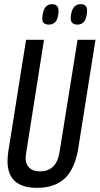

<svg xmlns="http://www.w3.org/2000/svg" viewBox="-20 -891 478 921"><path d="M157 10Q16 10 16 -119Q16 -131 17 -140.5Q18 -150 20 -165L105 -700H191L105 -154Q98 -114 116 -91.5Q134 -69 172 -69Q252 -69 266 -164L352 -700H438L355 -177Q339 -81 291 -35.5Q243 10 157 10ZM351 -773Q335 -773 326 -782Q317 -791 320 -816Q324 -845 336 -858Q348 -871 367 -871Q384 -871 392 -861.5Q400 -852 397 -826Q393 -797 381.5 -785Q370 -773 351 -773ZM214 -773Q197 -773 188.5 -782Q180 -791 184 -815Q190 -871 229 -871Q246 -871 254.5 -861.5Q263 -852 260 -826Q257 -797 245 -785Q233 -773 214 -773Z"/></svg>

Font: Georama Condensed Medium
Style: Italic
Weight: 500
Width: 3
Italic angle: -9°
Designer: Jean-Baptiste Levee
Foundry: Production Type
Version: Version 1.000